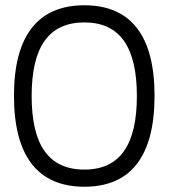

<svg xmlns="http://www.w3.org/2000/svg" viewBox="-20 -699 640 728"><path d="M300 9C122 9 33 -109 33 -336C33 -561 122 -679 300 -679C478 -679 566 -561 566 -336C566 -109 478 9 300 9ZM100 -335C100 -150 164 -56 300 -56C435 -56 499 -150 499 -335C499 -520 435 -614 300 -614C164 -614 100 -520 100 -335Z"/></svg>

Font: LT Wave Mono Light
Style: Regular
Weight: 300
Designer: Daniel Lyons
Version: Version 2.5 (Glyphs App)